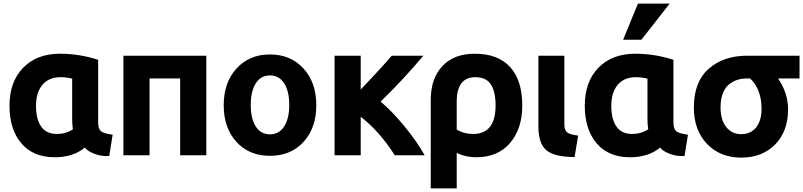

<svg xmlns="http://www.w3.org/2000/svg" viewBox="-20 -850 4484 1072"><path d="M454 -26Q388 28 286 28Q165 28 99 -50Q33 -128 33 -260Q33 -393 109 -471.5Q185 -550 315 -550Q424 -550 528 -516V-167Q528 -129 545 -116.5Q562 -104 609 -98L590 21Q546 24 506.5 8.5Q467 -7 454 -26ZM383 -181V-411Q351 -419 318 -419Q253 -419 217 -376.5Q181 -334 181 -258Q181 -186 209.5 -144Q238 -102 298 -102Q347 -102 387 -128Q383 -160 383 -181Z M1132 -539V17H986V-412H815V17H669V-539Z M1746 -263Q1746 -136 1675 -58Q1604 20 1487 20Q1371 20 1300 -58Q1229 -136 1229 -263Q1229 -389 1300.5 -467.5Q1372 -546 1487 -546Q1603 -546 1674.5 -467.5Q1746 -389 1746 -263ZM1595 -264Q1595 -341 1566.5 -385Q1538 -429 1487 -429Q1436 -429 1408 -384.5Q1380 -340 1380 -264Q1380 -188 1408 -144Q1436 -100 1487 -100Q1538 -100 1566.5 -144Q1595 -188 1595 -264Z M1994 17H1848V-539H1994V-350Q2117 -479 2167 -539H2344Q2222 -395 2105 -283Q2169 -229 2238.5 -144.5Q2308 -60 2351 17H2184Q2100 -116 1994 -198Z M2639 28Q2580 28 2530 4V202H2385V-292Q2385 -411 2449.5 -480.5Q2514 -550 2631 -550Q2761 -550 2828.5 -475.5Q2896 -401 2896 -261Q2896 -132 2828 -52Q2760 28 2639 28ZM2530 -282V-127Q2569 -102 2621 -102Q2747 -102 2747 -261Q2747 -339 2720.5 -379Q2694 -419 2634 -419Q2530 -419 2530 -282Z M3208 -93 3188 27Q3073 26 3029.5 -12Q2986 -50 2986 -145V-173V-539H3131V-155Q3131 -123 3147 -110.5Q3163 -98 3208 -93Z M3666 -26Q3600 28 3498 28Q3377 28 3311 -50Q3245 -128 3245 -260Q3245 -393 3321 -471.5Q3397 -550 3527 -550Q3636 -550 3740 -516V-167Q3740 -129 3757 -116.5Q3774 -104 3821 -98L3802 21Q3758 24 3718.5 8.5Q3679 -7 3666 -26ZM3595 -181V-411Q3563 -419 3530 -419Q3465 -419 3429 -376.5Q3393 -334 3393 -258Q3393 -186 3421.5 -144Q3450 -102 3510 -102Q3559 -102 3599 -128Q3595 -160 3595 -181ZM3561 -628H3459L3542 -830H3719Z M4380 -239Q4380 -117 4308 -43.5Q4236 30 4118 30Q4001 30 3927.5 -46.5Q3854 -123 3854 -250Q3854 -393 3937 -466Q4020 -539 4152 -539H4444V-412H4324Q4380 -331 4380 -239ZM4232 -243Q4232 -351 4168 -412H4149Q4123 -412 4099.5 -405Q4076 -398 4053 -381Q4030 -364 4016.5 -330.5Q4003 -297 4003 -250Q4003 -181 4034.5 -141Q4066 -101 4118 -101Q4172 -101 4202 -139Q4232 -177 4232 -243Z"/></svg>

Font: Repo
Style: Bold
Weight: 700
Designer: Stefan Peev
Foundry: Context Ltd
Version: Version 001.000